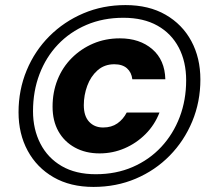

<svg xmlns="http://www.w3.org/2000/svg" viewBox="-20 -730 829 756"><path d="M348 6Q257 6 191 -32Q125 -70 89 -136.5Q53 -203 53 -288Q53 -376 85 -453Q117 -530 174.5 -587.5Q232 -645 308.5 -677.5Q385 -710 474 -710Q566 -710 632 -672Q698 -634 733.5 -568Q769 -502 769 -417Q769 -329 737 -252Q705 -175 648 -117Q591 -59 514.5 -26.5Q438 6 348 6ZM372 -126Q317 -126 275 -149Q233 -172 210 -213Q187 -254 187 -310Q187 -367 206.5 -416Q226 -465 262.5 -501.5Q299 -538 347 -558.5Q395 -579 452 -579Q530 -579 579.5 -536.5Q629 -494 631 -418H501Q498 -445 480 -461Q462 -477 430 -477Q391 -477 364 -453Q337 -429 323.5 -392Q310 -355 310 -316Q310 -273 331 -250.5Q352 -228 386 -228Q419 -228 442 -244Q465 -260 479 -287H608Q589 -238 553 -202Q517 -166 470.5 -146Q424 -126 372 -126ZM357 -44Q437 -44 502.5 -72.5Q568 -101 615 -151.5Q662 -202 687.5 -269Q713 -336 713 -414Q713 -487 684 -542.5Q655 -598 600 -629Q545 -660 466 -660Q386 -660 320.5 -632Q255 -604 208 -554.5Q161 -505 135.5 -438Q110 -371 110 -292Q110 -221 139 -164.5Q168 -108 223 -76Q278 -44 357 -44Z"/></svg>

Font: DM Sans 11pt Black
Style: Italic
Weight: 900
Italic angle: -10°
Version: Version 4.004;gftools[0.9.30]